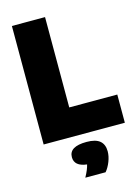

<svg xmlns="http://www.w3.org/2000/svg" viewBox="-144 -820 847 1158"><g transform="rotate(-15 279.5 -241.0)"><path d="M49 0V-740H256V-176H556V0ZM411.5 139.5Q411.5 169.5 398.8 202.5Q386 235.5 366.5 258.5H240Q253 234.5 260.2 217Q267.5 199.5 271 184Q193.5 175 193.5 118.5Q193.5 52 302.5 52Q359 52 385.2 74.2Q411.5 96.5 411.5 139.5Z"/></g></svg>

Font: Encode Sans SemiCondensed Black
Style: Regular
Weight: 900
Width: 4
Designer: Multiple Designers
Foundry: Impallari Type
Version: Version 2.000